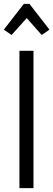

<svg xmlns="http://www.w3.org/2000/svg" viewBox="-21 -978 277 998"><path d="M196 -796 118 -884 39 -796 -1 -824 103 -958H132L236 -824ZM80 0V-714H153V0Z"/></svg>

Font: Arcon
Style: Regular
Weight: 400
Designer: M. Zarth
Foundry: martin zarth - visuelle & digitale kommunikation
Version: Version 1.131;PS 001.131;hotconv 1.0.70;makeotf.lib2.5.58329